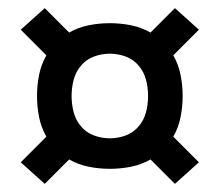

<svg xmlns="http://www.w3.org/2000/svg" viewBox="-20 -576 540 472"><path d="M410 -124 350 -184Q327 -171 301.5 -166Q276 -161 250 -161Q224 -161 198.5 -166Q173 -171 150 -184L90 -124L31 -177L94 -240Q81 -263 76 -288.5Q71 -314 71 -340Q71 -366 76 -391.5Q81 -417 94 -440L31 -503L90 -556L150 -496Q173 -509 198.5 -514Q224 -519 250 -519Q276 -519 301.5 -514Q327 -509 350 -496L410 -556L469 -503L406 -440Q419 -417 424 -391.5Q429 -366 429 -340Q429 -314 424 -288.5Q419 -263 406 -240L469 -177ZM250 -236Q270 -236 289 -243Q308 -250 321 -265.5Q334 -281 339 -300.5Q344 -320 344 -340Q344 -360 339 -379.5Q334 -399 321 -414.5Q308 -430 289 -437Q270 -444 250 -444Q230 -444 211 -437Q192 -430 179 -414.5Q166 -399 161 -379.5Q156 -360 156 -340Q156 -320 161 -300.5Q166 -281 179 -265.5Q192 -250 211 -243Q230 -236 250 -236Z"/></svg>

Font: Iosevka Curly Semibold
Style: Regular
Weight: 600
Monospace: yes
Designer: Belleve Invis
Foundry: Belleve Invis
Version: Version 22.1.2; ttfautohint (v1.8.4)